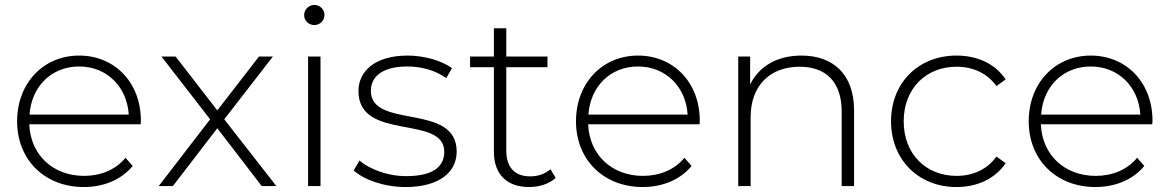

<svg xmlns="http://www.w3.org/2000/svg" viewBox="-20 -750 4715 774"><path d="M548 -263C548 -259 547 -254 547 -249C547 -249 98 -249 98 -249C103 -125 194 -41 319 -41C385 -41 446 -65 486 -114C486 -114 515 -81 515 -81C469 -25 397 4 318 4C160 4 49 -106 49 -261C49 -416 156 -526 299 -526C442 -526 548 -418 548 -263ZM299 -482C188 -482 107 -402 99 -288C99 -288 499 -288 499 -288C492 -401 410 -482 299 -482Z M884 -269C884 -269 1094 0 1094 0C1094 0 1035 0 1035 0C1035 0 856 -233 856 -233C856 -233 677 0 677 0C677 0 620 0 620 0C620 0 827 -269 827 -269C827 -269 631 -522 631 -522C631 -522 688 -522 688 -522C688 -522 856 -305 856 -305C856 -305 1024 -522 1024 -522C1024 -522 1080 -522 1080 -522C1080 -522 884 -269 884 -269Z M1247 -649C1224 -649 1206 -667 1206 -689C1206 -711 1224 -730 1247 -730C1270 -730 1288 -712 1288 -690C1288 -667 1270 -649 1247 -649ZM1272 0C1272 0 1222 0 1222 0C1222 0 1222 -522 1222 -522C1222 -522 1272 -522 1272 -522C1272 -522 1272 0 1272 0Z M1615 4C1529 4 1447 -25 1406 -63C1406 -63 1429 -103 1429 -103C1469 -69 1540 -40 1617 -40C1727 -40 1771 -79 1771 -138C1771 -290 1425 -178 1425 -383C1425 -462 1491 -526 1623 -526C1689 -526 1761 -506 1802 -475C1802 -475 1779 -435 1779 -435C1735 -467 1678 -482 1622 -482C1520 -482 1475 -440 1475 -384C1475 -227 1821 -338 1821 -139C1821 -54 1748 4 1615 4Z M2199 -68C2199 -68 2220 -33 2220 -33C2194 -8 2152 4 2113 4C2021 4 1971 -50 1971 -138C1971 -138 1971 -479 1971 -479C1971 -479 1875 -479 1875 -479C1875 -479 1875 -522 1875 -522C1875 -522 1971 -522 1971 -522C1971 -522 1971 -636 1971 -636C1971 -636 2021 -636 2021 -636C2021 -636 2021 -522 2021 -522C2021 -522 2187 -522 2187 -522C2187 -522 2187 -479 2187 -479C2187 -479 2021 -479 2021 -479C2021 -479 2021 -143 2021 -143C2021 -76 2054 -39 2118 -39C2149 -39 2178 -49 2199 -68Z M2801 -263C2801 -259 2800 -254 2800 -249C2800 -249 2351 -249 2351 -249C2356 -125 2447 -41 2572 -41C2638 -41 2699 -65 2739 -114C2739 -114 2768 -81 2768 -81C2722 -25 2650 4 2571 4C2413 4 2302 -106 2302 -261C2302 -416 2409 -526 2552 -526C2695 -526 2801 -418 2801 -263ZM2552 -482C2441 -482 2360 -402 2352 -288C2352 -288 2752 -288 2752 -288C2745 -401 2663 -482 2552 -482Z M3211 -526C3338 -526 3423 -451 3423 -305C3423 -305 3423 0 3423 0C3423 0 3373 0 3373 0C3373 0 3373 -301 3373 -301C3373 -419 3310 -481 3204 -481C3081 -481 3006 -402 3006 -278C3006 -278 3006 0 3006 0C3006 0 2956 0 2956 0C2956 0 2956 -522 2956 -522C2956 -522 3004 -522 3004 -522C3004 -522 3004 -409 3004 -409C3039 -482 3112 -526 3211 -526Z M3836 4C3683 4 3572 -106 3572 -261C3572 -417 3683 -526 3836 -526C3919 -526 3991 -494 4034 -430C4034 -430 3997 -403 3997 -403C3959 -456 3901 -481 3836 -481C3713 -481 3623 -393 3623 -261C3623 -129 3713 -41 3836 -41C3901 -41 3959 -66 3997 -119C3997 -119 4034 -92 4034 -92C3991 -29 3919 4 3836 4Z M4626 -263C4626 -259 4625 -254 4625 -249C4625 -249 4176 -249 4176 -249C4181 -125 4272 -41 4397 -41C4463 -41 4524 -65 4564 -114C4564 -114 4593 -81 4593 -81C4547 -25 4475 4 4396 4C4238 4 4127 -106 4127 -261C4127 -416 4234 -526 4377 -526C4520 -526 4626 -418 4626 -263ZM4377 -482C4266 -482 4185 -402 4177 -288C4177 -288 4577 -288 4577 -288C4570 -401 4488 -482 4377 -482Z"/></svg>

Font: TamingNoise
Style: Regular
Weight: 500
Designer: Julieta Ulanovsky
Foundry: Julieta Ulanovsky
Version: ""